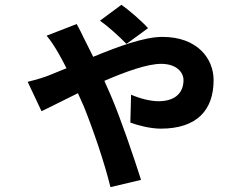

<svg xmlns="http://www.w3.org/2000/svg" viewBox="-20 -682 1040 791"><path d="M501 -501 590 -566C566 -593 509 -643 480 -662L392 -597C428 -571 471 -532 501 -501ZM94 -345 151 -224C178 -236 235 -266 301 -298L326 -242C363 -150 411 -11 435 89L561 59C533 -30 474 -203 436 -290L410 -349C498 -387 587 -419 644 -419C706 -419 736 -385 736 -352C736 -300 702 -265 633 -265C600 -265 556 -276 520 -292L517 -177C546 -166 599 -152 642 -152C792 -152 860 -229 860 -352C860 -440 794 -530 649 -530C574 -530 469 -491 364 -448L326 -524C319 -539 306 -565 296 -583L172 -535C190 -514 208 -485 219 -466C229 -449 241 -426 254 -401L183 -372C169 -366 132 -354 94 -345Z"/></svg>

Font: Source Han Sans KR
Style: Bold
Weight: 700
Designer: Ryoko NISHIZUKA 西塚涼子 (kana, bopomofo & ideographs); Paul D. Hunt (Latin, Greek & Cyrillic); Sandoll Communications 산돌커뮤니
Foundry: Adobe
Version: Version 2.004;hotconv 1.0.118;makeotfexe 2.5.65603